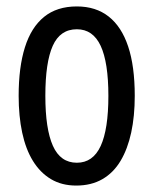

<svg xmlns="http://www.w3.org/2000/svg" viewBox="-20 -567 477 597"><path d="M217 10Q172 10 138.5 -10Q105 -30 82.5 -66.5Q60 -103 49 -154.5Q38 -206 38 -269Q38 -358 57.5 -420Q77 -482 117 -514.5Q157 -547 219 -547Q278 -547 318 -515.5Q358 -484 378.5 -422.5Q399 -361 399 -269Q399 -206 388 -155Q377 -104 355 -67Q333 -30 298.5 -10Q264 10 217 10ZM219 -61Q269 -61 293 -113Q317 -165 317 -269Q317 -373 293 -424.5Q269 -476 219 -476Q167 -476 144 -424.5Q121 -373 121 -269Q121 -166 144.5 -113.5Q168 -61 219 -61Z"/></svg>

Font: Noto Sans ExtraCondensed
Style: Regular
Weight: 400
Width: 2
Designer: Monotype Design Team
Foundry: Monotype Imaging Inc.
Version: Version 2.013